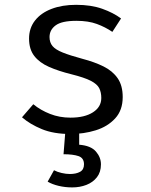

<svg xmlns="http://www.w3.org/2000/svg" viewBox="-20 -558 640 816"><path d="M279.5 -58Q340 -58 375.2 -80.8Q410.5 -103.5 410.5 -141.5Q410.5 -165.5 401.8 -183Q393 -200.5 366 -214.5Q339 -228.5 283 -242.5Q228.5 -256 188.2 -273.8Q148 -291.5 125.8 -320Q103.5 -348.5 103.5 -394Q103.5 -438.5 128.8 -470.8Q154 -503 199 -520.2Q244 -537.5 303.5 -537.5Q367 -537.5 414.2 -520.8Q461.5 -504 494.5 -479.5L457.5 -422.5Q427.5 -443 391.5 -456.2Q355.5 -469.5 304.5 -469.5Q242.5 -469.5 216.5 -450.2Q190.5 -431 190.5 -400.5Q190.5 -377.5 203.2 -362.2Q216 -347 246.5 -334.8Q277 -322.5 330.5 -308Q382 -294.5 420.2 -275.5Q458.5 -256.5 480 -225.5Q501.5 -194.5 501.5 -145.5Q501.5 -89.5 469.5 -54.8Q437.5 -20 386.8 -4.2Q336 11.5 279.5 11.5Q208 11.5 157.8 -9.2Q107.5 -30 73.5 -59.5L121.5 -115Q152.5 -89.5 192.8 -73.8Q233 -58 279.5 -58ZM337 140.5Q337 113.5 313.8 105.5Q290.5 97.5 250 97.5L259 -16H316.5V57Q366 61 387.5 85.8Q409 110.5 409 140.5Q409 173.5 392 195.2Q375 217 347.2 227.8Q319.5 238.5 287 238.5Q257 238.5 229.5 232Q202 225.5 182.5 214L209.5 165.5Q223.5 173 242 177.2Q260.5 181.5 277 181.5Q303.5 181.5 320.2 172.2Q337 163 337 140.5Z"/></svg>

Font: Fast_Mono
Style: Regular
Weight: 400
Monospace: yes
Designer: Carrois Corporate, Edenspiekermann AG, Nikita Prokopov
Foundry: Carrois Corporate, Edenspiekermann AG, Nikita Prokopov
Version: Version 5.002